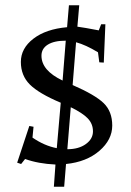

<svg xmlns="http://www.w3.org/2000/svg" viewBox="-20 -608 495 727"><path d="M354 -493 363 -516H379L373 -371L356 -372L351 -410Q305 -438 268 -448L255 -286Q340 -249 372.5 -217.5Q405 -186 405 -132.5Q405 -79 356.5 -37Q308 5 230 13L223 99H184L190 15Q125 12 75 -6L60 13L45 8L91 -131L107 -128L103 -87Q148 -56 195 -47L210 -219Q127 -254 93 -288Q59 -322 59 -373.5Q59 -425 106.5 -461.5Q154 -498 234 -505L241 -588H280L273 -507Q297 -504 354 -493ZM248 -202 235 -43Q278 -43 305 -62.5Q332 -82 332 -110.5Q332 -139 312.5 -159.5Q293 -180 248 -202ZM137 -397Q137 -341 217 -303L229 -454Q185 -454 161 -439Q137 -424 137 -397Z"/></svg>

Font: Balthazar
Style: Regular
Weight: 400
Designer: Dario Manuel Muhafara
Foundry: Dario Manuel Muhafara
Version: Version 1.000